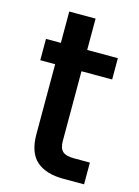

<svg xmlns="http://www.w3.org/2000/svg" viewBox="-107 -749 586 810"><g transform="rotate(15 186.0 -344.0)"><path d="M208 -458V-153Q208 -122 222.5 -108.5Q237 -95 272 -95H342V0H252Q175 0 134 -36Q93 -72 93 -153V-458H28V-551H93V-688H208V-551H342V-458Z"/></g></svg>

Font: Poppins-tnum Medium
Style: Regular
Weight: 500
Designer: Ninad Kale (Devanagari), Jonny Pinhorn (Latin)
Foundry: Indian Type Foundry
Version: Version 4.004